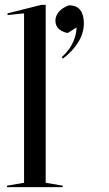

<svg xmlns="http://www.w3.org/2000/svg" viewBox="-20 -770 449 790"><path d="M9 0H238V-6L168 -18V-750H150L11 -715V-708L79 -715V-18L9 -6ZM258 -634 295 -657C293 -597 258 -556 234 -535L239 -529C293 -570 325 -621 325 -673C325 -736 292 -749 263 -748C230 -736 208 -713 208 -685C208 -666 217 -643 258 -634Z"/></svg>

Font: Mazius Display
Style: Regular
Weight: 400
Designer: Alberto Casagrande & Collletttivo
Foundry: Collletttivo
Version: Version 2.000;Glyphs 3.2 (3217)